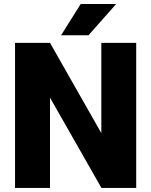

<svg xmlns="http://www.w3.org/2000/svg" viewBox="-20 -921 742 941"><path d="M647.5 0H477.1L225.1 -442.4V0H53.7V-710.9H225.1L476.6 -268.6V-710.9H647.5ZM375.5 -901.4H549.3L413.6 -748H279.3Z"/></svg>

Font: Roboto Black
Style: Regular
Weight: 900
Designer: Google
Version: Version 2.134; 2016